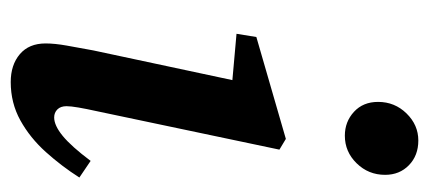

<svg xmlns="http://www.w3.org/2000/svg" viewBox="-241 -545 800 358"><g transform="rotate(90 159.0 -366.0)"><path d="M61 -51Q61 -68 65 -90.5Q69 -113 74 -140L134 -421L155 -397L43 -407L49 -444L239 -499L259 -487L187 -145Q183 -127 180.5 -112.5Q178 -98 178 -90Q178 -79 184 -73Q190 -67 199 -67Q214 -67 233.5 -83Q253 -99 280 -135L311 -114Q290 -81 263.5 -51.5Q237 -22 204.5 -4Q172 14 133 14Q101 14 81 -3Q61 -20 61 -51ZM233 -609Q207 -609 188.5 -626Q170 -643 170 -671Q170 -702 191.5 -724Q213 -746 242 -746Q270 -746 288 -728.5Q306 -711 306 -684Q306 -653 284.5 -631Q263 -609 233 -609Z"/></g></svg>

Font: Source Serif 4 18pt SemiBold
Style: Italic
Weight: 600
Italic angle: -12°
Designer: Frank Grießhammer
Foundry: Adobe Systems Incorporated
Version: Version 4.004;hotconv 1.0.116;makeotfexe 2.5.65601